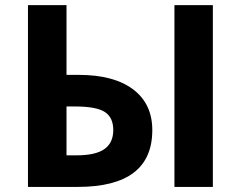

<svg xmlns="http://www.w3.org/2000/svg" viewBox="-20 -734 946 754"><path d="M815.9 0H665V-713.9H815.9ZM241.2 -124H280.8Q355.5 -124 390.1 -148.7Q424.8 -173.3 424.8 -223.1Q424.8 -272.9 391.4 -294.4Q357.9 -315.9 273.9 -315.9H241.2ZM578.1 -223.1Q578.1 0 285.2 0H89.8V-713.9H241.2V-439.9H290Q427.2 -439.9 502.7 -383.1Q578.1 -326.2 578.1 -223.1Z"/></svg>

Font: OpenSans-Bold
Style: Bold
Weight: 700
Foundry: Ascender Corporation
Version: Version 1.10